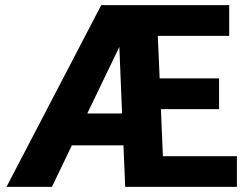

<svg xmlns="http://www.w3.org/2000/svg" viewBox="-20 -731 979 751"><path d="M617.2 -120.1 609.4 -304.2H836.9V-424.3H604.5L597.2 -590.8H876.5V-710.9H376L5.4 0H183.1L261.2 -162.6H462.9L469.7 0H906.7V-120.1ZM446.8 -547.4 457.5 -287.1H321.3Z"/></svg>

Font: Vazirmatn ExtraBold
Style: Regular
Weight: 800
Designer: Saber Rastikerdar
Foundry: Saber Rastikerdar
Version: Version 33.003